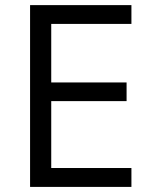

<svg xmlns="http://www.w3.org/2000/svg" viewBox="-20 -734 596 754"><path d="M496.1 0H98.1V-713.9H496.1V-640.1H181.2V-410.2H477.1V-336.9H181.2V-74.2H496.1Z"/></svg>

Font: f04920746
Style: Regular
Weight: 400
Foundry: Ascender Corporation
Version: Version 1.10